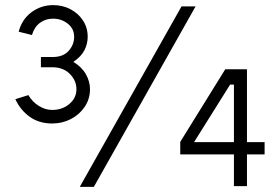

<svg xmlns="http://www.w3.org/2000/svg" viewBox="-20 -725 1095 751"><path d="M184 -242Q133 -242 96.5 -268Q60 -294 40 -337L91 -353Q106 -327 131.5 -311Q157 -295 184 -295Q224 -295 251.5 -318.5Q279 -342 279 -376Q279 -410 253 -436Q227 -462 184 -462H140V-502H186Q227 -502 248.5 -526Q270 -550 270 -581Q270 -613 245 -632.5Q220 -652 188 -652Q158 -652 136 -635.5Q114 -619 105 -588L53 -601Q66 -650 103.5 -677.5Q141 -705 188 -705Q225 -705 255.5 -689Q286 -673 304.5 -645Q323 -617 323 -581Q323 -554 310.5 -529Q298 -504 267 -483Q300 -463 316 -434.5Q332 -406 332 -376Q332 -338 311.5 -307.5Q291 -277 257.5 -259.5Q224 -242 184 -242ZM745 -700 347 6H292L690 -700ZM1015 -121H946V3H895V-121H685V-170L861 -454H946V-169H1015ZM895 -169V-394H880L739 -169Z"/></svg>

Font: Kulim Park
Style: Regular
Weight: 400
Designer: Noponies / Dale Sattler
Foundry: Noponies
Version: Version 1.000; ttfautohint (v1.8.3)